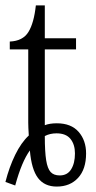

<svg xmlns="http://www.w3.org/2000/svg" viewBox="-20 -677 355 707"><path d="M0 -7Q14 -62 36 -107Q58 -152 86 -178Q84 -210 84 -225V-495H16V-524Q64 -526 84.5 -559Q105 -592 112 -657H145V-536H260V-495H145V-216Q163 -223 189 -223Q242 -223 269.5 -191.5Q297 -160 297 -112Q297 -54 267.5 -22Q238 10 189 10Q144 10 120 -21.5Q96 -53 90 -123Q60 -82 36 6ZM256 -112Q256 -145 239.5 -165.5Q223 -186 188 -186Q164 -186 145 -176Q145 -118 150 -87Q155 -56 166.5 -43.5Q178 -31 200 -31Q228 -31 242 -53.5Q256 -76 256 -112Z"/></svg>

Font: Noto Serif NarrowLight
Style: Regular
Weight: 300
Width: 4
Designer: Monotype Design Team
Foundry: Monotype Imaging Inc.
Version: Version 1.001